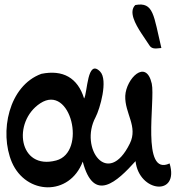

<svg xmlns="http://www.w3.org/2000/svg" viewBox="-20 -816 786 840"><path d="M572 -794C542 -765 572 -711 598 -671L634 -617C646 -598 668 -605 686 -606C652 -748 653 -809 572 -794ZM161 -493C18 -441 -24 -238 32 -106C94 37 284 44 342 -109C390 75 492 -21 573 -111C588 26 766 45 722 -101C596 -42 660 -377 644 -450C619 -561 532 -472 528 -397C525 -320 585 -263 548 -188C452 8 326 -168 398 -303C417 -339 454 -466 418 -503C361 -561 363 -410 348 -385C320 -476 255 -512 161 -493ZM156 -364C290 -452 361 -150 226 -114C61 -70 33 -283 156 -364Z"/></svg>

Font: Philokalia
Style: Regular
Weight: 400
Version: Version 001.010